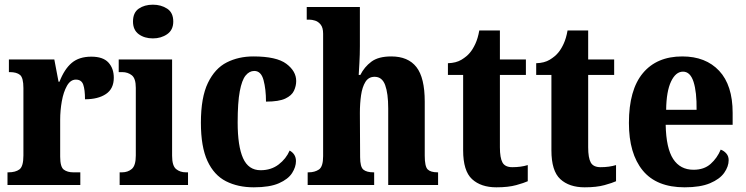

<svg xmlns="http://www.w3.org/2000/svg" viewBox="-20 -790 3184 820"><path d="M12 0V-54H16Q46 -54 63 -66.5Q80 -79 80 -126V-414Q80 -458 65.5 -470Q51 -482 22 -482H18V-536H212L230 -441H234Q255 -495 286.5 -521.5Q318 -548 370 -548Q420 -548 443 -523Q466 -498 466 -458Q466 -411 432.5 -388.5Q399 -366 343 -366Q343 -407 335.5 -428.5Q328 -450 304 -450Q281 -450 266 -423.5Q251 -397 244 -357.5Q237 -318 237 -279V-121Q237 -77 252.5 -65.5Q268 -54 293 -54H323V0Z M633 -626Q597 -626 572.5 -644Q548 -662 548 -698Q548 -736 572.5 -753Q597 -770 633 -770Q668 -770 694 -753Q720 -736 720 -698Q720 -662 694 -644Q668 -626 633 -626ZM491 0V-54H501Q526 -54 543 -68.5Q560 -83 560 -126V-415Q560 -455 543 -468.5Q526 -482 502 -482H487V-536H715V-125Q715 -82 732 -68Q749 -54 774 -54H783V0Z M1064 10Q996 10 945 -16Q894 -42 866 -102.5Q838 -163 838 -266Q838 -374 868 -436Q898 -498 948.5 -523.5Q999 -549 1062 -549Q1161 -549 1203 -517.5Q1245 -486 1245 -444Q1245 -423 1235.5 -402.5Q1226 -382 1198.5 -369Q1171 -356 1116 -356Q1116 -409 1105.5 -448Q1095 -487 1066 -487Q1045 -487 1029 -467.5Q1013 -448 1004 -400Q995 -352 995 -267Q995 -166 1018 -114.5Q1041 -63 1093 -63Q1138 -63 1170 -87.5Q1202 -112 1217 -147Q1244 -132 1244 -102Q1244 -77 1227.5 -51Q1211 -25 1171.5 -7.5Q1132 10 1064 10Z M1294 0V-54H1298Q1324 -54 1342 -66Q1360 -78 1360 -123V-646Q1360 -672 1349.5 -685Q1339 -698 1325.5 -702Q1312 -706 1303 -706H1290V-760H1517V-593Q1517 -557 1515 -522Q1513 -487 1512 -470H1519Q1536 -504 1566 -526.5Q1596 -549 1651 -549Q1723 -549 1758.5 -503.5Q1794 -458 1794 -356V-125Q1794 -79 1806.5 -66.5Q1819 -54 1849 -54H1851V0H1638V-327Q1638 -391 1625 -426.5Q1612 -462 1580 -462Q1554 -462 1540.5 -440Q1527 -418 1522 -383Q1517 -348 1517 -308L1518 -119Q1518 -77 1532 -65.5Q1546 -54 1575 -54H1578V0Z M2100 10Q2034 10 1996 -25Q1958 -60 1958 -148V-470H1893V-520Q1928 -521 1951 -535Q1974 -549 1987 -565Q1999 -579 2010 -602.5Q2021 -626 2027 -660H2115V-536H2226V-470H2115V-161Q2115 -116 2126 -96Q2137 -76 2168 -76Q2205 -76 2234 -85V-16Q2219 -9 2185 0.5Q2151 10 2100 10Z M2477 10Q2411 10 2373 -25Q2335 -60 2335 -148V-470H2270V-520Q2305 -521 2328 -535Q2351 -549 2364 -565Q2376 -579 2387 -602.5Q2398 -626 2404 -660H2492V-536H2603V-470H2492V-161Q2492 -116 2503 -96Q2514 -76 2545 -76Q2582 -76 2611 -85V-16Q2596 -9 2562 0.5Q2528 10 2477 10Z M2904 10Q2784 10 2725 -62Q2666 -134 2666 -265Q2666 -406 2725.5 -477.5Q2785 -549 2894 -549Q2994 -549 3051.5 -487.5Q3109 -426 3109 -308V-257H2823Q2825 -157 2855 -111Q2885 -65 2942 -65Q2987 -65 3015 -90Q3043 -115 3058 -151Q3072 -146 3082 -134.5Q3092 -123 3092 -106Q3092 -79 3073 -52Q3054 -25 3012.5 -7.5Q2971 10 2904 10ZM2955 -321Q2956 -397 2942 -440.5Q2928 -484 2897 -484Q2866 -484 2846 -442Q2826 -400 2825 -321Z"/></svg>

Font: Noto Serif Bengali Condensed ExtraBold
Style: Regular
Weight: 800
Width: 3
Designer: Juan Bruce, Universal Thirst, Indian Type Foundry and the Monotype Design Team.
Foundry: Monotype Imaging Inc.
Version: Version 2.003; ttfautohint (v1.8.4.7-5d5b)